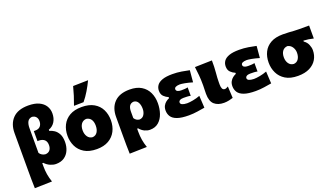

<svg xmlns="http://www.w3.org/2000/svg" viewBox="-80 -1428 3940 2269"><g transform="rotate(-20 1890.0 -294.0)"><path d="M53 197.5Q51 144.5 50.5 92.2Q50 40 50 -22.5V-495.5Q50 -612 116 -680Q182 -748 312.5 -748Q393 -748 445.8 -723.5Q498.5 -699 524.5 -657.2Q550.5 -615.5 550.5 -563.5Q550.5 -503 523.2 -458.5Q496 -414 444.5 -395.5V-381Q473.5 -374 503.8 -354.2Q534 -334.5 554.8 -296.2Q575.5 -258 575.5 -195.5Q575.5 -137.5 554.5 -89.8Q533.5 -42 491.8 -13.8Q450 14.5 387.5 14.5Q355.5 14.5 317.5 -1.2Q279.5 -17 248.5 -50.5H236.5V-12Q236.5 43 244.5 91.2Q252.5 139.5 270.5 192ZM309.5 -136.5Q346.5 -138.5 365.5 -162.2Q384.5 -186 384.5 -224.5Q384.5 -270.5 358.8 -292.8Q333 -315 288.5 -315Q284.5 -315 280.5 -314.8Q276.5 -314.5 272.5 -314V-441.5Q277 -441 281 -441Q285 -441 289.5 -441Q334 -441 355 -465.8Q376 -490.5 376 -529Q376 -563 357.8 -583.5Q339.5 -604 308 -606.5Q268.5 -602 252.2 -571.5Q236 -541 236 -493V-180Q247.5 -161 267.5 -149.5Q287.5 -138 309.5 -136.5Z M902.5 14.5Q806.5 14.5 745.5 -22.8Q684.5 -60 655.8 -120.5Q627 -181 627 -251Q627 -326 657 -385.8Q687 -445.5 747.2 -480.5Q807.5 -515.5 898.5 -515.5Q992 -515.5 1052.8 -480.2Q1113.5 -445 1143 -385Q1172.5 -325 1172.5 -251Q1172.5 -175 1141.5 -114.8Q1110.5 -54.5 1050.2 -20Q990 14.5 902.5 14.5ZM902 -135.5Q941.5 -138.5 962 -170.5Q982.5 -202.5 982.5 -251Q982.5 -301 962 -330.5Q941.5 -360 902 -365Q860.5 -361.5 838.8 -330.8Q817 -300 817 -251Q817 -204 839.2 -171.2Q861.5 -138.5 902 -135.5ZM820.5 -559Q863 -672 891 -782.5L1080.5 -786.5Q1052.5 -728 1017.5 -669.2Q982.5 -610.5 941.5 -561Z M1246 197.5Q1244 144.5 1243.5 92.2Q1243 40 1243 -22.5V-264.5Q1243 -381 1308.8 -448.2Q1374.5 -515.5 1502 -515.5Q1591 -515.5 1648.8 -480.2Q1706.5 -445 1734.8 -385Q1763 -325 1763 -250.5Q1763 -181 1742.2 -120.5Q1721.5 -60 1678.8 -22.8Q1636 14.5 1569 14.5Q1537.5 14.5 1503.5 -1Q1469.5 -16.5 1441.5 -50H1429.5V-12Q1429.5 43 1437.5 91.2Q1445.5 139.5 1463.5 192ZM1494.5 -142Q1533.5 -144.5 1552.8 -176.2Q1572 -208 1572 -249Q1572 -298.5 1553.2 -330.5Q1534.5 -362.5 1498.5 -364.5Q1429.5 -360 1429.5 -263.5V-183.5Q1452 -146 1494.5 -142Z M2061 11.5Q1966.5 11.5 1913.8 -7.8Q1861 -27 1839.8 -60.5Q1818.5 -94 1818.5 -136Q1818.5 -171 1832.2 -195.8Q1846 -220.5 1866.5 -236.2Q1887 -252 1907 -260V-273.5Q1876.5 -285.5 1850.2 -311Q1824 -336.5 1824 -383Q1824 -421 1844.8 -450.5Q1865.5 -480 1912.8 -497Q1960 -514 2039 -514Q2099 -514 2155.2 -504.8Q2211.5 -495.5 2251 -486.5L2238 -338.5Q2183.5 -354.5 2142.2 -362Q2101 -369.5 2081.5 -369.5Q2012 -367.5 2012 -333.5Q2012 -315.5 2029.2 -306.5Q2046.5 -297.5 2075.5 -297.5Q2098.5 -297.5 2119 -298.8Q2139.5 -300 2157.5 -304.5V-198.5Q2137.5 -203 2115.8 -204Q2094 -205 2067.5 -205Q2038 -205 2022.2 -195Q2006.5 -185 2006.5 -168.5Q2006.5 -132.5 2088 -130Q2118.5 -130 2164.2 -138.5Q2210 -147 2252.5 -163.5L2261 -11.5Q2222.5 -5 2168.8 3.2Q2115 11.5 2061 11.5Z M2500.5 14.5Q2424.5 14.5 2379.8 -25Q2335 -64.5 2335 -158.5Q2335 -192 2336.2 -215Q2337.5 -238 2337.5 -264.5Q2337.5 -339.5 2332.5 -392.8Q2327.5 -446 2320.5 -500.5L2535.5 -506Q2537 -423.5 2530.5 -354.5Q2524 -285.5 2524 -237.5V-205Q2524 -174 2533.2 -154.8Q2542.5 -135.5 2565.5 -135.5Q2574 -135.5 2584.5 -140Q2595 -144.5 2607.5 -152L2615 -6Q2596.5 0.5 2564.8 7.5Q2533 14.5 2500.5 14.5Z M2901 11.5Q2806.5 11.5 2753.8 -7.8Q2701 -27 2679.8 -60.5Q2658.5 -94 2658.5 -136Q2658.5 -171 2672.2 -195.8Q2686 -220.5 2706.5 -236.2Q2727 -252 2747 -260V-273.5Q2716.5 -285.5 2690.2 -311Q2664 -336.5 2664 -383Q2664 -421 2684.8 -450.5Q2705.5 -480 2752.8 -497Q2800 -514 2879 -514Q2939 -514 2995.2 -504.8Q3051.5 -495.5 3091 -486.5L3078 -338.5Q3023.5 -354.5 2982.2 -362Q2941 -369.5 2921.5 -369.5Q2852 -367.5 2852 -333.5Q2852 -315.5 2869.2 -306.5Q2886.5 -297.5 2915.5 -297.5Q2938.5 -297.5 2959 -298.8Q2979.5 -300 2997.5 -304.5V-198.5Q2977.5 -203 2955.8 -204Q2934 -205 2907.5 -205Q2878 -205 2862.2 -195Q2846.5 -185 2846.5 -168.5Q2846.5 -132.5 2928 -130Q2958.5 -130 3004.2 -138.5Q3050 -147 3092.5 -163.5L3101 -11.5Q3062.5 -5 3008.8 3.2Q2955 11.5 2901 11.5Z M3432 14.5Q3336 14.5 3275.2 -22.8Q3214.5 -60 3185.5 -120.5Q3156.5 -181 3156.5 -251Q3156.5 -325.5 3185.8 -383.8Q3215 -442 3275 -475.5Q3335 -509 3427 -509Q3471.5 -509 3504.2 -506.8Q3537 -504.5 3566.5 -502.5Q3596 -500.5 3630.5 -500.5H3756V-337.5Q3724.5 -345.5 3693.2 -350Q3662 -354.5 3631.5 -356V-344Q3668 -319.5 3683.2 -282.2Q3698.5 -245 3698.5 -212.5Q3698.5 -148 3668.2 -96.8Q3638 -45.5 3578.8 -15.5Q3519.5 14.5 3432 14.5ZM3431.5 -135.5Q3471 -138.5 3491.5 -169.8Q3512 -201 3512 -248.5Q3512 -287 3491.2 -319.2Q3470.5 -351.5 3431.5 -360Q3390 -357 3368.2 -326.8Q3346.5 -296.5 3346.5 -248.5Q3346.5 -202.5 3368.8 -170.5Q3391 -138.5 3431.5 -135.5Z"/></g></svg>

Font: Commissioner Flair ExtraBold
Style: Regular
Weight: 800
Designer: Kostas Bartsokas
Foundry: Kostas Bartsokas
Version: Version 1.000; ttfautohint (v1.8.3)